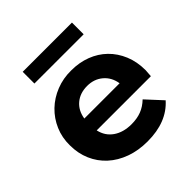

<svg xmlns="http://www.w3.org/2000/svg" viewBox="-194 -867 1020 1020"><g transform="rotate(-45 315.5 -357.5)"><path d="M596 -225H189Q200 -174 241 -145.5Q282 -117 343 -117Q385 -117 417.5 -129.5Q450 -142 478 -169L561 -79Q484 8 339 8Q270 8 213.5 -12.5Q157 -33 116.5 -70Q76 -107 54 -158Q32 -209 32 -269Q31 -328 53 -379Q75 -430 114 -467.5Q153 -505 206 -526Q259 -547 319 -546Q379 -546 430 -526.5Q481 -507 518.5 -470.5Q556 -434 577.5 -382.5Q599 -331 599 -267Q599 -264 596 -225ZM187 -316H452Q444 -367 408 -397.5Q372 -428 320 -428Q266 -428 230.5 -398Q195 -368 187 -316ZM131 -723H501V-635H131Z"/></g></svg>

Font: CMG Sans
Style: Bold
Weight: 700
Designer: Julieta Ulanovsky
Foundry: Julieta Ulanovsky
Version: Version 7.200